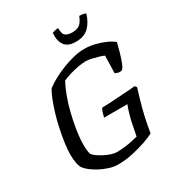

<svg xmlns="http://www.w3.org/2000/svg" viewBox="-210 -1045 1092 1180"><g transform="rotate(-30 336.0 -455.5)"><path d="M281 0Q253 0 221 -10Q189 -20 159.5 -35.5Q130 -51 108.5 -68Q87 -85 77 -99Q67 -114 62 -139Q57 -164 57 -198Q57 -234 63.5 -280Q70 -326 80.5 -375.5Q91 -425 105 -471Q119 -517 134 -554.5Q149 -592 163 -612Q188 -631 223 -650Q258 -669 297.5 -684.5Q337 -700 377.5 -710Q418 -720 454 -720Q493 -720 531 -710.5Q569 -701 601 -686.5Q633 -672 651 -656Q643 -623 633 -588Q623 -553 612.5 -526.5Q602 -500 591 -491Q577 -485 562.5 -489.5Q548 -494 543 -497L546 -620Q535 -626 512.5 -632.5Q490 -639 466 -644.5Q442 -650 425 -650Q403 -650 372.5 -644.5Q342 -639 311.5 -630Q281 -621 258 -611Q239 -578 220.5 -529Q202 -480 188 -423Q174 -366 165.5 -311Q157 -256 157 -212Q157 -190 159 -172Q161 -154 165 -143Q173 -132 190.5 -119.5Q208 -107 229.5 -96Q251 -85 273.5 -77.5Q296 -70 313 -70Q341 -70 369 -73.5Q397 -77 421.5 -82Q446 -87 465 -92L485 -192Q493 -225 501.5 -252.5Q510 -280 516 -293H350Q355 -313 360.5 -329.5Q366 -346 371 -352Q387 -352 417 -353.5Q447 -355 482.5 -357.5Q518 -360 552 -362Q586 -364 609 -367L620 -354Q614 -335 604 -302Q594 -269 582.5 -226Q571 -183 562 -136L549 -66Q527 -54 483.5 -38.5Q440 -23 387 -11.5Q334 0 281 0ZM435 -783Q378 -783 355.5 -815.5Q333 -848 338 -902Q343 -904 355.5 -907.5Q368 -911 381 -911Q380 -868 397.5 -856Q415 -844 444 -844Q476 -844 495.5 -857.5Q515 -871 531 -911Q547 -911 559.5 -908Q572 -905 576 -902Q560 -848 527 -815.5Q494 -783 435 -783Z"/></g></svg>

Font: Texturina Medium 12pt
Style: Italic
Weight: 400
Italic angle: -11°
Version: Version 1.002